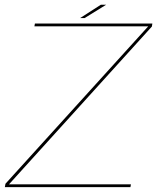

<svg xmlns="http://www.w3.org/2000/svg" viewBox="-24 -772 680 792"><path d="M-4 0 -1.5 -14 587.5 -663.5H118L120 -675H604.5L602.5 -662.5L13 -11.5H516L514 0ZM306.5 -697.5 392 -752.5H414L325 -697.5Z"/></svg>

Font: Anybody ExtraExpanded Thin
Style: Italic
Weight: 100
Width: 8
Italic angle: -10°
Designer: Tyler Finck
Foundry: Etcetera Type Company
Version: Version 1.010; ttfautohint (v1.8.3) -l 8 -r 50 -G 200 -x 14 